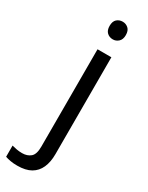

<svg xmlns="http://www.w3.org/2000/svg" viewBox="-306 -777 814 1057"><g transform="rotate(30 101.5 -248.5)"><path d="M22 240Q-3 240 -22 236.5Q-41 233 -55 228V157Q-40 161 -24 164Q-8 167 11 167Q43 167 64 149.5Q85 132 85 83V-536H173V80Q173 130 157 166Q141 202 108 221Q75 240 22 240ZM78 -681Q78 -710 93 -723.5Q108 -737 130 -737Q150 -737 165.5 -723.5Q181 -710 181 -681Q181 -653 165.5 -639Q150 -625 130 -625Q108 -625 93 -639Q78 -653 78 -681Z"/></g></svg>

Font: Noto Sans Gurmukhi
Style: Regular
Weight: 400
Designer: Jelle Bosma - Monotype Design Team
Foundry: Monotype Imaging Inc.
Version: Version 2.003